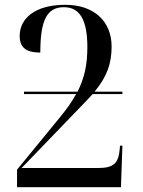

<svg xmlns="http://www.w3.org/2000/svg" viewBox="-20 -780 595 800"><path d="M51 0H484L490 -173H480L479 -160C474 -99 453 -80 389 -80H70L339 -359C349 -369 357 -379 366 -388H490V-398H374C427 -462 445 -517 445 -586C445 -691 372 -760 252 -760C127 -760 62 -704 62 -630C62 -574 100 -561 148 -561C148 -693 174 -750 246 -750C311 -750 344 -700 344 -583C344 -511 332 -455 303 -398H80V-388H297C281 -358 259 -327 232 -294L51 -73Z"/></svg>

Font: Noto Serif Display
Style: Regular
Weight: 400
Designer: Monotype Design Team
Foundry: Monotype Imaging Inc.
Version: Version 2.009